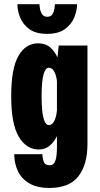

<svg xmlns="http://www.w3.org/2000/svg" viewBox="-20 -724 490 944"><path d="M170.5 11Q110 11 72.5 -51.5Q35 -114 35 -251Q35 -388 70.8 -449.5Q106.5 -511 167.5 -511Q204 -511 226.8 -491Q249.5 -471 262.5 -441.5L268.5 -500H410V-16Q410 85.5 365.5 142.8Q321 200 223.5 200Q161 200 123 177Q85 154 67.5 116.2Q50 78.5 50 34H188.5Q188.5 51.5 194.8 70Q201 88.5 224.5 88.5Q245 88.5 252.5 65.5Q260 42.5 260 1.5V-55Q246.5 -26.5 224.5 -7.8Q202.5 11 170.5 11ZM184.5 -251Q184.5 -177.5 193.8 -143.2Q203 -109 220 -109Q236.5 -109 246.8 -129Q257 -149 260 -182V-325Q257 -352.5 246.8 -371.8Q236.5 -391 220 -391Q203.5 -391 194 -357.8Q184.5 -324.5 184.5 -251ZM211.5 -557.5Q156 -557.5 124 -581Q92 -604.5 78.8 -638.5Q65.5 -672.5 65.5 -703.5H174Q174 -696.5 176.5 -681.5Q179 -666.5 187.2 -654Q195.5 -641.5 212.5 -641.5Q230 -641.5 237.8 -654Q245.5 -666.5 247.8 -681.5Q250 -696.5 250 -703.5H359Q359 -672.5 345.2 -638.5Q331.5 -604.5 299.2 -581Q267 -557.5 211.5 -557.5Z"/></svg>

Font: Trispace Condensed
Style: Bold
Weight: 700
Width: 3
Designer: Tyler Finck
Foundry: Etcetera Type Company
Version: Version 1.210; ttfautohint (v1.8.3)